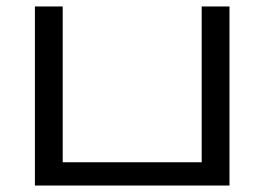

<svg xmlns="http://www.w3.org/2000/svg" viewBox="-20 -574 818 594"><path d="M88 0V-554H174V-72H604V-554H690V0Z"/></svg>

Font: utamil15
Style: Book
Weight: 400
Designer: Jelle Bosma - Monotype Design Team
Foundry: Monotype Imaging Inc.
Version: Version 2.003